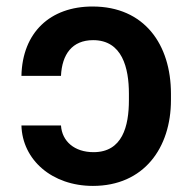

<svg xmlns="http://www.w3.org/2000/svg" viewBox="-20 -573 603 602"><path d="M171.2 -179.7H47.2C50.1 -71.7 143.1 9.9 271.3 9.9C430.8 9.9 516 -109 516 -259.2V-279.1C516 -432.9 433.2 -552.6 270.2 -552.6C137.4 -552.6 50.1 -471.2 47.2 -335.2H171.2C174.4 -402.7 206.3 -447.1 272 -447.1C363.3 -447.1 384.2 -360.1 384.2 -279.1V-259.2C384.2 -176.8 363.6 -95.9 273.4 -95.9C213.4 -95.9 174.4 -130 171.2 -179.7Z"/></svg>

Font: Margiela Sans Semi Bold
Style: Regular
Weight: 600
Designer: Stefan Endress, Andreas Faust
Version: Version 1.100;FEAKit 1.0